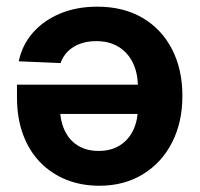

<svg xmlns="http://www.w3.org/2000/svg" viewBox="-20 -561 615 590"><path d="M278.8 -540.5Q359.4 -540.5 418 -506.1Q476.6 -471.7 508.5 -409.9Q540.5 -348.1 540.5 -266.1Q540.5 -185.1 508.5 -122.8Q476.6 -60.5 418.9 -25.4Q361.3 9.8 285.2 9.8Q230.5 9.8 184.3 -8.5Q138.2 -26.9 104 -61.8Q69.8 -96.7 51 -147.2Q32.2 -197.8 32.2 -261.7V-300.8H485.8V-210.9H100.1L164.1 -233.9Q164.1 -192.4 178 -161.6Q191.9 -130.9 218.8 -114Q245.6 -97.2 283.2 -97.2Q320.8 -97.2 347.9 -114Q375 -130.9 389.4 -161.1Q403.8 -191.4 403.8 -230.5V-292.5Q403.8 -336.4 388.2 -368.2Q372.6 -399.9 344.2 -417.2Q315.9 -434.6 275.9 -434.6Q248 -434.6 226.1 -426.5Q204.1 -418.5 189 -403.6Q173.8 -388.7 166 -367.2L37.6 -372.6Q47.9 -422.4 80.8 -460.2Q113.8 -498 164.6 -519.3Q215.3 -540.5 278.8 -540.5Z"/></svg>

Font: Inter Cardless Tabular Bold
Style: Bold
Weight: 700
Designer: Rasmus Andersson
Foundry: rsms
Version: Version 4.000;git-4fc901f